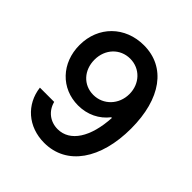

<svg xmlns="http://www.w3.org/2000/svg" viewBox="-195 -845 990 990"><g transform="rotate(45 300.0 -350.0)"><path d="M281 -89C227 -89 183 -122 169 -176H65C78 -67 164 10 282 10C446 10 547 -138 547 -359C547 -577 449 -710 290 -710C154 -710 54 -613 54 -476C54 -345 145 -250 269 -250C337 -250 395 -279 433 -328H438C430 -181 371 -89 281 -89ZM415 -479C415 -403 359 -344 286 -344C214 -344 162 -400 162 -477C162 -554 216 -611 289 -611C361 -611 415 -554 415 -479Z"/></g></svg>

Font: CommitMono
Style: 600Regular
Weight: 600
Monospace: yes
Designer: Eigil Nikolajsen
Foundry: Eigil Nikolajsen
Version: Version 1.143